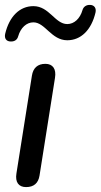

<svg xmlns="http://www.w3.org/2000/svg" viewBox="-26 -755 410 782"><path d="M80 7C112 7 130 -9 135 -40L198 -438C204 -474 189 -495 159 -495C127 -495 109 -478 104 -447L41 -49C35 -13 50 7 80 7ZM16 -586C32 -585 44 -592 48 -607C58 -642 82 -664 110 -664C158 -664 183 -591 248 -591C303 -591 346 -632 363 -704C367 -722 358 -734 342 -735C326 -736 314 -728 310 -714C300 -679 276 -657 248 -657C198 -657 175 -730 110 -730C55 -730 12 -689 -5 -617C-9 -598 0 -587 16 -586Z"/></svg>

Font: SN Pro Medium
Style: Italic
Weight: 400
Italic angle: -9°
Designer: Tobias Whetton
Foundry: Supernotes
Version: Version 1.001;Glyphs 3.2 (3249)